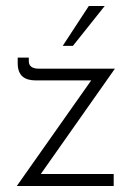

<svg xmlns="http://www.w3.org/2000/svg" viewBox="-20 -620 444 640"><path d="M329 -600H276L189 -467H223ZM363 -391H110C87 -391 76 -400 76 -416V-428H39V-409C39 -366 64 -352 99 -352H284L36 0H359V-40H116Z"/></svg>

Font: Sulaf Light
Style: Regular
Weight: 300
Designer: Bandar Raffah (Arabic) and Santiago Orozco (Latin)
Foundry: Caramella and Typemade
Version: Version 1.005;PS 001.005;hotconv 1.0.88;makeotf.lib2.5.64775